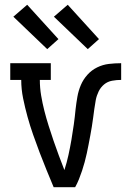

<svg xmlns="http://www.w3.org/2000/svg" viewBox="-20 -785 540 805"><path d="M205 0Q190 -36 175 -72.5Q160 -109 146 -146Q132 -183 119 -220Q106 -257 95.5 -295Q85 -333 77 -372Q69 -411 69 -450H23V-520H193V-450H147Q147 -417 152.5 -384.5Q158 -352 166 -320.5Q174 -289 184 -257.5Q194 -226 204.5 -195Q215 -164 226.5 -133.5Q238 -103 250 -72Q260 -103 267 -135Q274 -167 279.5 -199Q285 -231 289.5 -263.5Q294 -296 297 -328Q300 -354 304.5 -379.5Q309 -405 319 -428.5Q329 -452 346.5 -471.5Q364 -491 387.5 -502.5Q411 -514 436.5 -517Q462 -520 488 -520V-450Q469 -450 450 -446.5Q431 -443 416.5 -431Q402 -419 393.5 -401.5Q385 -384 381.5 -365.5Q378 -347 375.5 -328.5Q373 -310 370.5 -291Q368 -272 365 -253.5Q362 -235 358.5 -216.5Q355 -198 351.5 -179.5Q348 -161 344 -142.5Q340 -124 335 -105.5Q330 -87 324 -69Q318 -51 311 -33.5Q304 -16 295 0ZM348 -579 206 -715 264 -765 395 -621ZM178 -579 36 -715 94 -765 225 -621Z"/></svg>

Font: Iosevka Curly Slab
Style: Regular
Weight: 400
Monospace: yes
Designer: Belleve Invis
Foundry: Belleve Invis
Version: Version 22.1.2; ttfautohint (v1.8.4)